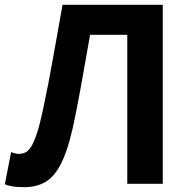

<svg xmlns="http://www.w3.org/2000/svg" viewBox="-28 -761 785 795"><path d="M73 14Q47 14 28 11.5Q9 9 -8 2L18 -131Q26 -128 33.5 -126Q41 -124 51 -124Q65 -124 77.5 -130Q90 -136 101.5 -154.5Q113 -173 125 -209.5Q137 -246 150 -307Q173 -415 192 -522.5Q211 -630 231 -741H646V0H499V-617H345Q330 -533 316 -453Q302 -373 286 -292Q263 -171 234.5 -104.5Q206 -38 167 -12Q128 14 73 14Z"/></svg>

Font: Noto Sans KR
Style: Bold
Weight: 700
Designer: Ryoko NISHIZUKA  (kana, bopomofo & ideographs); Paul D. Hunt (Latin, Greek & Cyrillic); Sandoll Communications , Soo-you
Foundry: Adobe
Version: Version 2.004-H2;hotconv 1.0.118;makeotfexe 2.5.65603